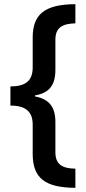

<svg xmlns="http://www.w3.org/2000/svg" viewBox="-20 -739 415 922"><path d="M342 163V71C277 70 246 49 246 -8V-153C246 -223 218 -263 148 -276V-281C217 -292 246 -331 246 -404V-548C246 -609 282 -625 342 -627V-719C191 -718 137 -668 137 -558V-415C137 -349 100 -324 30 -324V-232C103 -232 137 -203 137 -141V0C137 117 197 162 342 163Z"/></svg>

Font: Noto Sans Lao Condensed SemiBold
Style: Regular
Weight: 600
Width: 3
Designer: Monotype Design Team
Foundry: Monotype Imaging Inc.
Version: Version 2.003